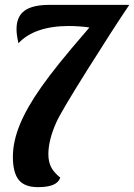

<svg xmlns="http://www.w3.org/2000/svg" viewBox="-20 -770 552 790"><path d="M48 -650Q48 -702 81 -726Q114 -750 184 -750H512Q447 -654 337.5 -479.5Q228 -305 211 -265Q195 -229 187 -196.5Q179 -164 179 -136Q179 -105 190 -83Q201 -61 228 -39Q221 -19 198.5 -9.5Q176 0 136 0Q81 0 57 -30Q33 -60 33 -125Q33 -187 61.5 -257Q90 -327 150 -412Q181 -456 223.5 -509Q266 -562 348 -657Q327 -660 305 -661.5Q283 -663 263 -663Q193 -663 140.5 -645Q88 -627 56 -592Q52 -609 50 -623.5Q48 -638 48 -650Z"/></svg>

Font: Galada
Style: Regular
Weight: 400
Designer: Latin by Pablo Impallari, Bengali by Jeremie Hornus, Yoann Minet, and Juan Bruce
Foundry: black foundry
Version: Version 1.261;PS 1.261;hotconv 1.0.86;makeotf.lib2.5.63406